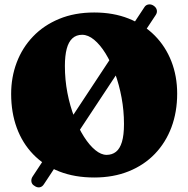

<svg xmlns="http://www.w3.org/2000/svg" viewBox="-20 -776 844 861"><path d="M134 57Q122.5 50.5 120.8 38.2Q119 26 127 14.5L627 -743Q633.5 -754 645.8 -756Q658 -758 669.5 -750Q681 -742 683.2 -730.8Q685.5 -719.5 678.5 -709L177 50Q169.5 62 157.8 64Q146 66 134 57ZM402.5 -720Q488 -720 556.8 -692.8Q625.5 -665.5 674 -616.5Q722.5 -567.5 748.5 -501Q774.5 -434.5 774.5 -356Q774.5 -274 748.8 -205.2Q723 -136.5 674.5 -86Q626 -35.5 557.2 -7.8Q488.5 20 402.5 20Q315 20 246 -7Q177 -34 128.8 -84Q80.5 -134 55.2 -202.8Q30 -271.5 30 -355Q30 -430 55 -496Q80 -562 128 -612.2Q176 -662.5 245.2 -691.2Q314.5 -720 402.5 -720ZM536 -220Q536 -280 525.2 -338Q514.5 -396 495.8 -447Q477 -498 453 -536.8Q429 -575.5 402 -597.8Q375 -620 348.5 -620Q322 -620 304.8 -604.2Q287.5 -588.5 279.2 -557.2Q271 -526 271 -480Q271 -418.5 282.2 -360Q293.5 -301.5 313 -251Q332.5 -200.5 356.8 -162.5Q381 -124.5 407.2 -103Q433.5 -81.5 458 -81.5Q482.5 -81.5 500 -95.2Q517.5 -109 526.8 -139.5Q536 -170 536 -220Z"/></svg>

Font: Fraunces SuperSoft
Style: Regular
Weight: 900
Version: Version 1.000;[b76b70a41]